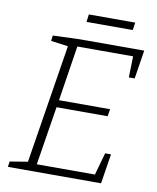

<svg xmlns="http://www.w3.org/2000/svg" viewBox="-90 -896 792 966"><g transform="rotate(10 306.0 -413.0)"><path d="M487 -152H517L493 0H17L21 -28L112 -43L209 -650L121 -662L125 -690L262 -695H591L568 -549H538L541 -657H256L212 -375H473L467 -338H206L158 -38H455ZM522 -826 516 -787H280L285 -826Z"/></g></svg>

Font: Bitter Light
Style: Italic
Weight: 300
Italic angle: -9°
Designer: Sol Matas, and Bitter project Authors
Foundry: Sol Matas
Version: Version 2.001